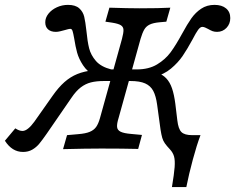

<svg xmlns="http://www.w3.org/2000/svg" viewBox="-69 -602 950 775"><path d="M616.9 0.8Q604 -12.9 596.8 -23Q589.5 -33.1 585.9 -45.6Q582.3 -58.1 579 -79L565.3 -179Q560.5 -214.5 549.6 -235.1Q538.7 -255.6 516.9 -265.3Q495.2 -275 457.3 -275H425L437.9 -321.8H483.1Q531.5 -321.8 564.9 -341.9Q598.4 -362.1 619.8 -391.1Q641.1 -420.2 666.1 -466.1Q687.1 -504.8 703.6 -528.2Q720.2 -551.6 743.1 -566.9Q766.1 -582.3 796.8 -582.3Q826.6 -582.3 843.5 -568.1Q860.5 -554 860.5 -529Q860.5 -505.6 845.2 -489.5Q829.8 -473.4 807.3 -473.4Q796.8 -473.4 789.1 -476.2Q781.5 -479 770.2 -485.5Q764.5 -488.7 758.5 -491.1Q752.4 -493.5 747.6 -493.5Q739.5 -493.5 730.6 -481.5Q721.8 -469.4 708.1 -442.7Q687.1 -404 668.5 -376.6Q650 -349.2 621 -325Q591.9 -300.8 553.2 -291.9L563.7 -309.7Q587.1 -301.6 602 -285.9Q616.9 -270.2 625.4 -245.2Q633.9 -220.2 638.7 -183.1L646.8 -116.1Q650.8 -81.5 663.3 -69Q675.8 -56.5 706.5 -56.5H740.3Q725 -16.1 709.3 42.3Q693.5 100.8 683.1 153.2H625Q633.9 100 635.9 72.6Q637.9 45.2 633.5 29.4Q629 13.7 616.9 0.8ZM-49.2 -33.9 -7.3 -83.9Q8.9 -73.4 21.8 -73.4Q32.3 -73.4 44.4 -83.1Q56.5 -92.7 69.4 -110.5L142.7 -214.5Q166.9 -249.2 191.1 -270.6Q215.3 -291.9 243.1 -303.2Q271 -314.5 308.1 -318.5L312.1 -296Q283.1 -312.9 266.1 -338.7Q249.2 -364.5 242.3 -389.5Q235.5 -414.5 230.6 -446Q226.6 -468.5 223.8 -477Q221 -485.5 215.3 -485.5Q210.5 -485.5 204.8 -483.9Q199.2 -482.3 192.7 -480.6Q183.9 -478.2 174.2 -475.8Q164.5 -473.4 156.5 -473.4Q136.3 -473.4 125 -483.5Q113.7 -493.5 113.7 -512.1Q113.7 -530.6 126.6 -546.8Q139.5 -562.9 160.5 -572.6Q181.5 -582.3 205.6 -582.3Q235.5 -582.3 250.8 -568.5Q266.1 -554.8 271 -534.3Q275.8 -513.7 279.8 -477.4Q283.9 -434.7 290.7 -407.3Q297.6 -379.8 318.1 -356Q338.7 -332.3 379.8 -321.8H398.4L383.9 -275H350.8Q320.2 -275 298 -269.4Q275.8 -263.7 256.9 -249.2Q237.9 -234.7 219.4 -207.3L119.4 -62.1Q100.8 -35.5 89.1 -21.4Q77.4 -7.3 61.3 2Q45.2 11.3 24.2 11.3Q1.6 11.3 -16.5 0Q-34.7 -11.3 -49.2 -33.9ZM185.5 0 201.6 -56.5 246.8 -60.5Q276.6 -62.9 293.1 -69.8Q309.7 -76.6 319 -89.5Q328.2 -102.4 334.7 -125.8L423.4 -445.2Q429.8 -469.4 429.4 -481.5Q429 -493.5 419 -500Q408.9 -506.5 383.9 -510.5L356.5 -514.5L372.6 -571Q447.6 -568.5 493.5 -568.5H495.2Q575 -568.5 618.5 -571L602.4 -514.5L575 -512.1Q549.2 -509.7 535.1 -502.8Q521 -496 513.3 -482.7Q505.6 -469.4 498.4 -445.2L409.7 -125.8Q402.4 -102.4 403.6 -89.5Q404.8 -76.6 418.1 -70.2Q431.5 -63.7 461.3 -61.3L504 -57.3L488.7 -0.8Q427.4 -2.4 341.1 -2.4H337.1H338.7Q279.8 -2.4 185.5 0Z"/></svg>

Font: Playfair Micro SmCond SmLight
Style: Italic
Weight: 360
Width: 4
Italic angle: -15.6°
Designer: Claus Eggers Sørensen
Foundry: Claus Eggers Sørensen
Version: Version 2.203;Glyphs 3.3 (3326)